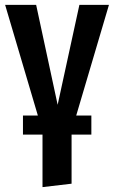

<svg xmlns="http://www.w3.org/2000/svg" viewBox="-20 -549 467 786"><path d="M292 -76H354V2H273V203L154 217V2H74V-76H135L1 -529H128L216 -120L305 -529H426Z"/></svg>

Font: Fira Sans Compressed Medium
Style: Regular
Weight: 500
Width: 1
Designer: bBox Type GmbH & Carrois Corporate GbR & Edenspiekermann AG
Foundry: bBox Type GmbH & Carrois Corporate GbR & Edenspiekermann AG
Version: Version 4.301